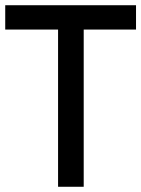

<svg xmlns="http://www.w3.org/2000/svg" viewBox="-26 -714 540 734"><path d="M-6 -601V-694H494V-601H294V0H196V-601Z"/></svg>

Font: TypoPRO Titillium Text
Style: 600 wt
Weight: 600
Designer: Accademia di Belle Arti di Urbino and others
Foundry: Accademia di Belle Arti di Urbino and others.
Version: Version 25.000